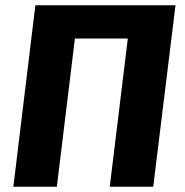

<svg xmlns="http://www.w3.org/2000/svg" viewBox="-20 -713 705 733"><path d="M399 0 468 -566H266L197 0H31L115 -693H650L565 0Z"/></svg>

Font: Qjlgwqiwhsfqbnnlvksmvfsycuq
Style: Regular
Weight: 700
Italic angle: -8°
Designer: Carrois Corporate & Edenspiekermann
Foundry: Carrois Corporate GbR & Edenspiekermann AG
Version: Version 2.001